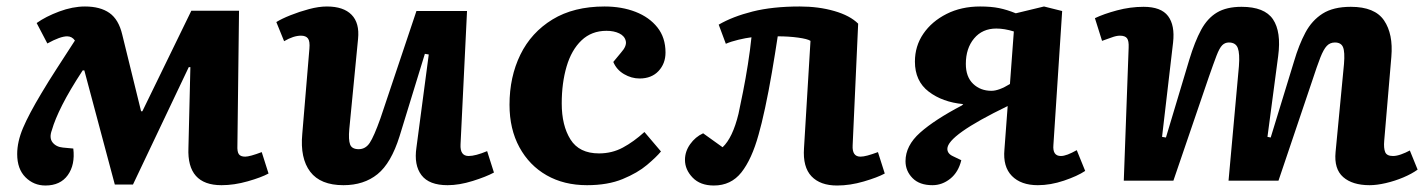

<svg xmlns="http://www.w3.org/2000/svg" viewBox="-20 -557 4403 592"><path d="M390 12H334L240 -340H235Q195 -279 172 -233.5Q149 -188 140 -156Q131 -132 142 -118Q153 -104 174 -102L206 -99Q212 -49 189 -17Q166 15 120 15Q84 15 58.5 -10.5Q33 -36 33 -82Q33 -120 51 -162.5Q69 -205 108 -270Q130 -307 155 -345.5Q180 -384 211 -432Q202 -445 187 -445Q166 -445 126 -423L93 -486Q121 -506 162.5 -521.5Q204 -537 242 -537Q289 -537 317.5 -517Q346 -497 357 -450L415 -214H419L570 -524H717L712 -109Q711 -89 716.5 -81.5Q722 -74 736 -74Q750 -74 787 -88L808 -22Q786 -10 744 2Q702 14 663 14Q556 14 561 -101L567 -350H562Z M832 -489Q848 -499 875.5 -510Q903 -521 933 -529Q963 -537 988 -537Q1039 -537 1064 -511.5Q1089 -486 1084 -437L1057 -159Q1054 -126 1059.5 -111.5Q1065 -97 1086 -97Q1107 -97 1120 -116.5Q1133 -136 1153 -192L1264 -523H1420L1400 -112Q1398 -76 1425 -76Q1446 -76 1482 -91L1503 -25Q1479 -12 1437.5 1Q1396 14 1360 14Q1303 14 1279.5 -17Q1256 -48 1264 -102L1302 -389L1290 -391L1212 -137Q1186 -54 1144 -20Q1102 14 1039 14Q968 14 936.5 -27.5Q905 -69 912 -144L934 -407Q936 -430 929.5 -438.5Q923 -447 908 -447Q885 -447 856 -430Z M1844 -537Q1897 -537 1939.5 -520.5Q1982 -504 2007 -472.5Q2032 -441 2032 -395Q2032 -361 2010.5 -338Q1989 -315 1952 -315Q1927 -315 1904 -328.5Q1881 -342 1871 -366L1895 -395Q1913 -415 1909.5 -430.5Q1906 -446 1889.5 -454Q1873 -462 1850 -462Q1804 -462 1773 -432.5Q1742 -403 1727 -352Q1712 -301 1712 -238Q1712 -170 1739 -127Q1766 -84 1827 -84Q1867 -84 1900.5 -102Q1934 -120 1967 -150L2018 -90Q2004 -73 1975 -48.5Q1946 -24 1900 -5Q1854 14 1790 14Q1719 14 1665.5 -16.5Q1612 -47 1581.5 -103Q1551 -159 1551 -234Q1551 -320 1584.5 -388.5Q1618 -457 1683.5 -497Q1749 -537 1844 -537Z M2196 -481Q2239 -506 2300.5 -521.5Q2362 -537 2446 -537Q2504 -537 2552.5 -523Q2601 -509 2626 -484L2609 -109Q2607 -74 2633 -74Q2642 -74 2655 -77.5Q2668 -81 2687 -88L2708 -22Q2686 -10 2643.5 2.5Q2601 15 2561 15Q2509 15 2482 -13.5Q2455 -42 2459 -100L2479 -431Q2470 -437 2441 -441Q2412 -445 2378 -445Q2370 -392 2360 -333.5Q2350 -275 2339 -224Q2328 -173 2319 -142Q2298 -66 2266 -25.5Q2234 15 2181 15Q2139 15 2115.5 -9.5Q2092 -34 2092 -64Q2092 -90 2108 -112.5Q2124 -135 2148 -146L2208 -103Q2239 -132 2257 -206Q2263 -234 2271 -274Q2279 -314 2286 -358.5Q2293 -403 2297 -442Q2280 -440 2257 -434.5Q2234 -429 2218 -422Z M3087 -230Q2901 -140 2901 -98Q2901 -83 2919 -75L2944 -63Q2935 -26 2910 -6Q2885 14 2855 14Q2815 14 2793.5 -8Q2772 -30 2772 -60Q2772 -108 2817 -148Q2862 -188 2946 -232L2950 -236Q2886 -242 2843.5 -274.5Q2801 -307 2801 -367Q2801 -415 2827 -453Q2853 -491 2898.5 -514Q2944 -537 3002 -537Q3036 -537 3060.5 -532Q3085 -527 3112 -516L3199 -537L3255 -523L3228 -110Q3225 -76 3251 -76Q3260 -76 3272 -80.5Q3284 -85 3300 -94L3326 -30Q3302 -14 3260.5 0Q3219 14 3180 14Q3128 14 3100 -14.5Q3072 -43 3077 -96ZM3106 -460Q3077 -469 3052 -469Q3009 -469 2983.5 -438.5Q2958 -408 2958 -360Q2958 -320 2980.5 -298.5Q3003 -277 3037 -277Q3060 -277 3094 -298Z M3800 -353Q3803 -392 3796.5 -409Q3790 -426 3769 -426Q3757 -426 3748.5 -417.5Q3740 -409 3731 -385.5Q3722 -362 3707 -319L3598 0H3445L3460 -410Q3461 -431 3455 -439Q3449 -447 3433 -447Q3422 -447 3407.5 -441.5Q3393 -436 3378 -431L3356 -501Q3383 -514 3424 -525Q3465 -536 3506 -536Q3560 -536 3581.5 -507.5Q3603 -479 3597 -426L3563 -135L3575 -133L3647 -373Q3664 -429 3683.5 -465Q3703 -501 3732.5 -518.5Q3762 -536 3808 -536Q3879 -536 3905 -497.5Q3931 -459 3921 -384L3888 -135L3898 -133L3970 -368Q3985 -419 4005 -456.5Q4025 -494 4058 -515Q4091 -536 4145 -536Q4219 -536 4247.5 -494Q4276 -452 4270 -382L4248 -123Q4246 -100 4251 -88Q4256 -76 4275 -76Q4286 -76 4300 -81Q4314 -86 4327 -93L4351 -34Q4333 -21 4307 -10Q4281 1 4253 7.5Q4225 14 4203 14Q4150 14 4121.5 -11Q4093 -36 4098 -88L4124 -360Q4127 -397 4121 -411.5Q4115 -426 4096 -426Q4081 -426 4071 -415.5Q4061 -405 4051 -379.5Q4041 -354 4026 -308L3922 0H3768Z"/></svg>

Font: Literata 7pt
Style: Bold Italic
Weight: 700
Italic angle: -2°
Designer: Latin by Veronika Burian and Jose Scaglione. Greek by Irene Vlachou. Cyrillic by Vera Evstafieva
Foundry: TypeTogether
Version: Version 3.002